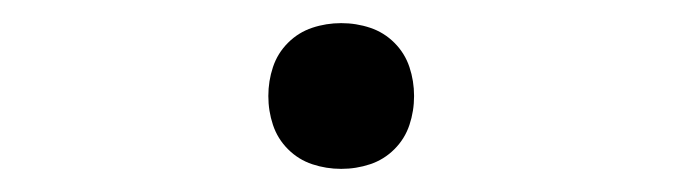

<svg xmlns="http://www.w3.org/2000/svg" viewBox="-20 -408 590 166"><path d="M275 -262Q262 -262 250 -266Q238 -270 229 -279Q220 -288 216 -300Q212 -312 212 -325Q212 -338 216 -350Q220 -362 229 -371Q238 -380 250 -384Q262 -388 275 -388Q288 -388 300 -384Q312 -380 321 -371Q330 -362 334 -350Q338 -338 338 -325Q338 -312 334 -300Q330 -288 321 -279Q312 -270 300 -266Q288 -262 275 -262Z"/></svg>

Font: Lode Dark
Style: Regular
Weight: 400
Monospace: yes
Designer: Belleve Invis
Foundry: Belleve Invis
Version: Version 29.2.0; ttfautohint (v1.8.3)